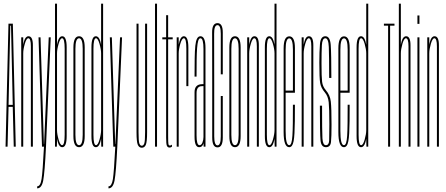

<svg xmlns="http://www.w3.org/2000/svg" viewBox="-20 -805 2446 1054"><path d="M10.5 0 26.5 -675H50.5L66.5 0H55.5L50 -218.5H27L21.5 0ZM27 -229.5H50L40.5 -664H36.5Z M96.5 0V-600H107.5V-549V0ZM149.5 0V-421Q149.5 -505.5 149.5 -550.2Q149.5 -595 135.5 -595Q125 -595 116.2 -564.5Q107.5 -534 107.5 -512L104.5 -528Q104.5 -553 112.2 -579.5Q120 -606 136.5 -606Q160.5 -606 160.5 -556.8Q160.5 -507.5 160.5 -416V0Z M210.5 0 191.5 -600H202.5L221 -14H222L247.5 -600H258.5L232.5 0ZM184 229V218Q202 218 208.2 177.8Q214.5 137.5 221.5 -1L232.5 0Q225.5 143 217.2 186Q209 229 184 229Z M282 0V-785H293V-26L292 0ZM322 3Q305.5 3 297.8 -23.5Q290 -50 290 -75L293 -91Q293 -69 301.8 -38.5Q310.5 -8 321 -8Q335 -8 335 -65.5Q335 -123 335 -301Q335 -480 335 -537.5Q335 -595 321 -595Q310.5 -595 301.8 -564.5Q293 -534 293 -512L290 -528Q290 -553 297.8 -579.5Q305.5 -606 322 -606Q346 -606 346 -545Q346 -484 346 -301Q346 -119 346 -58Q346 3 322 3Z M414 3Q383 3 383 -58Q383 -119 383 -300.5Q383 -482 383 -544Q383 -606 414 -606Q445 -606 445 -544Q445 -482 445 -300.5Q445 -119 445 -58Q445 3 414 3ZM414 -8Q434 -8 434 -65Q434 -122 434 -300.5Q434 -479 434 -537Q434 -595 414 -595Q394 -595 394 -537Q394 -479 394 -300.5Q394 -122 394 -65Q394 -8 414 -8Z M536 0 535 -36V-785H546V0ZM506 3Q482 3 482 -58Q482 -119 482 -301Q482 -484 482 -545Q482 -606 506 -606Q522.5 -606 530.2 -579.5Q538 -553 538 -528L535 -512Q535 -534 526.2 -564.5Q517.5 -595 507 -595Q493 -595 493 -537.5Q493 -480 493 -301Q493 -123 493 -65.5Q493 -8 507 -8Q517.5 -8 526.2 -38.5Q535 -69 535 -91L538 -75Q538 -50 530.2 -23.5Q522.5 3 506 3Z M602 0 583 -600H594L612.5 -14H613.5L639 -600H650L624 0ZM575.5 229V218Q593.5 218 599.8 177.8Q606 137.5 613 -1L624 0Q617 143 608.8 186Q600.5 229 575.5 229Z M758.5 6Q743.5 6 736.5 -10Q729.5 -26 729.5 -78V-675H740.5V-80Q740.5 -30 745 -17.5Q749.5 -5 758.5 -5Q767.5 -5 772 -17.5Q776.5 -30 776.5 -80V-675H787.5V-78Q787.5 -26 780.5 -10Q773.5 6 758.5 6Z M831 0V-785H842V0Z M911 5Q900.5 5 896.2 -4.5Q892 -14 892 -50V-589H871V-600H892V-721.5H903V-600H928V-589H903V-59Q903 -23 904.5 -14.5Q906 -6 913 -6Q918 -6 924 -11V0Q918 5 911 5Z M1003 -332Q1003 -481 1003 -538Q1003 -595 989.5 -595Q978.5 -595 969.8 -564.5Q961 -534 961 -512L958 -528Q958 -553 965.8 -579.5Q973.5 -606 989.5 -606Q1014 -606 1014 -543.5Q1014 -481 1014 -332ZM950 0V-600H961V-545.5V0Z M1098 0 1097 -22V-363Q1097 -476 1097 -535.5Q1097 -595 1080.5 -595V-606Q1108 -606 1108 -542.2Q1108 -478.5 1108 -366V0ZM1073 3Q1048 3 1048 -54Q1048 -111 1048 -183Q1048 -255 1048 -299Q1048 -343 1091 -343Q1097 -343 1103 -343V-332Q1097 -332 1088.5 -332Q1059 -332 1059 -293.8Q1059 -255.5 1059 -183Q1059 -116 1059 -62Q1059 -8 1075 -8Q1085.5 -8 1091.2 -22.2Q1097 -36.5 1097 -53L1100.5 -39Q1100.5 -24 1094.2 -10.5Q1088 3 1073 3ZM1048 -384.5Q1048 -443 1048.8 -485Q1049.5 -527 1052.2 -553.8Q1055 -580.5 1061.8 -593.2Q1068.5 -606 1080.5 -606L1081.5 -600L1080.5 -595Q1072.5 -595 1068.2 -581.2Q1064 -567.5 1062 -540.8Q1060 -514 1059.5 -474.8Q1059 -435.5 1059 -384.5Z M1174 4Q1145 4 1145 -49.5Q1145 -103 1145 -339Q1145 -575 1144.5 -626.5Q1144 -678 1174 -678Q1203 -678 1203 -626.5Q1203 -575 1203 -397H1192Q1192 -572 1192 -619.5Q1192 -667 1174 -667Q1155 -667 1155.5 -619.5Q1156 -572 1156 -339Q1156 -106 1156 -56.5Q1156 -7 1174 -7Q1192 -7 1192 -57Q1192 -107 1192 -278H1203Q1203 -103 1203 -49.5Q1203 4 1174 4Z M1270 3Q1239 3 1239 -58Q1239 -119 1239 -300.5Q1239 -482 1239 -544Q1239 -606 1270 -606Q1301 -606 1301 -544Q1301 -482 1301 -300.5Q1301 -119 1301 -58Q1301 3 1270 3ZM1270 -8Q1290 -8 1290 -65Q1290 -122 1290 -300.5Q1290 -479 1290 -537Q1290 -595 1270 -595Q1250 -595 1250 -537Q1250 -479 1250 -300.5Q1250 -122 1250 -65Q1250 -8 1270 -8Z M1337 0V-600H1348V-549V0ZM1390 0V-421Q1390 -505.5 1390 -550.2Q1390 -595 1376 -595Q1365.5 -595 1356.8 -564.5Q1348 -534 1348 -512L1345 -528Q1345 -553 1352.8 -579.5Q1360.5 -606 1377 -606Q1401 -606 1401 -556.8Q1401 -507.5 1401 -416V0Z M1488 0 1487 -36V-785H1498V0ZM1458 3Q1434 3 1434 -58Q1434 -119 1434 -301Q1434 -484 1434 -545Q1434 -606 1458 -606Q1474.5 -606 1482.2 -579.5Q1490 -553 1490 -528L1487 -512Q1487 -534 1478.2 -564.5Q1469.5 -595 1459 -595Q1445 -595 1445 -537.5Q1445 -480 1445 -301Q1445 -123 1445 -65.5Q1445 -8 1459 -8Q1469.5 -8 1478.2 -38.5Q1487 -69 1487 -91L1490 -75Q1490 -50 1482.2 -23.5Q1474.5 3 1458 3Z M1567.5 3Q1537 3 1537 -80.5Q1537 -164 1537 -301Q1537 -472.5 1537 -539Q1537 -605.5 1568 -605.5Q1599 -605.5 1599 -541.5Q1599 -477.5 1599 -301Q1599 -299 1599 -296H1544V-307.5H1592L1588 -302Q1588 -470.5 1588 -532.5Q1588 -594.5 1568 -594.5Q1548 -594.5 1548 -532.5Q1548 -470.5 1548 -302Q1548 -166 1548 -87Q1548 -8 1567.5 -8ZM1567.5 -8Q1575 -8 1579.2 -20.8Q1583.5 -33.5 1585.2 -60.2Q1587 -87 1587.5 -129.2Q1588 -171.5 1588 -230H1599Q1599 -179 1598.5 -140.5Q1598 -102 1596.5 -74.5Q1595 -47 1591.8 -30Q1588.5 -13 1582.5 -5Q1576.5 3 1567.5 3L1566 -2Z M1636 0V-600H1647V-549V0ZM1689 0V-421Q1689 -505.5 1689 -550.2Q1689 -595 1675 -595Q1664.5 -595 1655.8 -564.5Q1647 -534 1647 -512L1644 -528Q1644 -553 1651.8 -579.5Q1659.5 -606 1676 -606Q1700 -606 1700 -556.8Q1700 -507.5 1700 -416V0Z M1769 3Q1743 3 1739.5 -34.5Q1736 -72 1736 -225H1748Q1748 -84 1750 -46Q1752 -8 1769 -8Q1786 -8 1787 -34.5Q1788 -61 1788 -123Q1788 -210 1784.5 -243.5Q1781 -277 1763 -298Q1742 -322.5 1737.5 -349.5Q1733 -376.5 1733 -461Q1733 -522 1736.5 -564Q1740 -606 1766 -606Q1792 -606 1795.5 -558.5Q1799 -511 1799 -377H1787Q1787 -499 1785 -547Q1783 -595 1766 -595Q1749 -595 1747 -556.5Q1745 -518 1745 -458Q1745 -382 1748.2 -356Q1751.5 -330 1769 -309.5Q1792 -283 1796 -247.2Q1800 -211.5 1800 -120Q1800 -54 1797 -25.5Q1794 3 1769 3Z M1868 3Q1837.5 3 1837.5 -80.5Q1837.5 -164 1837.5 -301Q1837.5 -472.5 1837.5 -539Q1837.5 -605.5 1868.5 -605.5Q1899.5 -605.5 1899.5 -541.5Q1899.5 -477.5 1899.5 -301Q1899.5 -299 1899.5 -296H1844.5V-307.5H1892.5L1888.5 -302Q1888.5 -470.5 1888.5 -532.5Q1888.5 -594.5 1868.5 -594.5Q1848.5 -594.5 1848.5 -532.5Q1848.5 -470.5 1848.5 -302Q1848.5 -166 1848.5 -87Q1848.5 -8 1868 -8ZM1868 -8Q1875.5 -8 1879.8 -20.8Q1884 -33.5 1885.8 -60.2Q1887.5 -87 1888 -129.2Q1888.5 -171.5 1888.5 -230H1899.5Q1899.5 -179 1899 -140.5Q1898.5 -102 1897 -74.5Q1895.5 -47 1892.2 -30Q1889 -13 1883 -5Q1877 3 1868 3L1866.5 -2Z M1991.5 0 1990.5 -36V-785H2001.5V0ZM1961.5 3Q1937.5 3 1937.5 -58Q1937.5 -119 1937.5 -301Q1937.5 -484 1937.5 -545Q1937.5 -606 1961.5 -606Q1978 -606 1985.8 -579.5Q1993.5 -553 1993.5 -528L1990.5 -512Q1990.5 -534 1981.8 -564.5Q1973 -595 1962.5 -595Q1948.5 -595 1948.5 -537.5Q1948.5 -480 1948.5 -301Q1948.5 -123 1948.5 -65.5Q1948.5 -8 1962.5 -8Q1973 -8 1981.8 -38.5Q1990.5 -69 1990.5 -91L1993.5 -75Q1993.5 -50 1985.8 -23.5Q1978 3 1961.5 3Z M2110.5 0V-664H2087.5V-675H2145.5V-664H2121.5V0Z M2169.5 0V-785H2180.5V0ZM2222.5 0V-421Q2222.5 -505.5 2222.5 -550.2Q2222.5 -595 2208.5 -595Q2198 -595 2189.2 -564.5Q2180.5 -534 2180.5 -512L2177.5 -528Q2177.5 -553 2185.2 -579.5Q2193 -606 2209.5 -606Q2233.5 -606 2233.5 -556.8Q2233.5 -507.5 2233.5 -416V0Z M2271.5 0V-600H2282.5V0ZM2271.5 -720H2282.5V-674H2271.5Z M2325.5 0V-600H2336.5V-549V0ZM2378.5 0V-421Q2378.5 -505.5 2378.5 -550.2Q2378.5 -595 2364.5 -595Q2354 -595 2345.2 -564.5Q2336.5 -534 2336.5 -512L2333.5 -528Q2333.5 -553 2341.2 -579.5Q2349 -606 2365.5 -606Q2389.5 -606 2389.5 -556.8Q2389.5 -507.5 2389.5 -416V0Z"/></svg>

Font: Anybody UltraCondensed Thin
Style: Regular
Weight: 100
Width: 1
Designer: Tyler Finck
Foundry: Etcetera Type Company
Version: Version 1.110